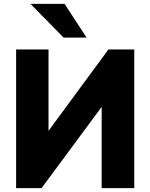

<svg xmlns="http://www.w3.org/2000/svg" viewBox="-20 -975 779 995"><path d="M63.5 -718.8H231.4V-296.9L542 -718.8H675.8V0H506.8V-420.9L195.3 0H63.5ZM137.7 -955.1H314.5L428.7 -780.3H309.6Z"/></svg>

Font: Min Sans Black
Style: Regular
Weight: 900
Designer: Jinseong-Kim, NotoSansCJK, Nunito
Foundry: Jinseong-Kim
Version: Version 1.000